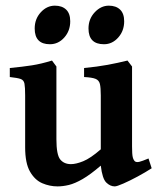

<svg xmlns="http://www.w3.org/2000/svg" viewBox="-20 -645 560 678"><path d="M515.6 -50.8Q493.7 -36.6 466.1 -21.7Q438.5 -6.8 415.5 3.2Q392.6 13.2 385.3 13.2Q369.1 13.2 355.2 -0.5Q341.3 -14.2 335.9 -60.1Q298.8 -28.3 271.7 -12.7Q244.6 2.9 223.4 8.1Q202.1 13.2 183.1 13.2Q155.3 13.2 129.2 2Q103 -9.3 85.9 -39.1Q68.8 -68.8 68.8 -125V-308.1Q68.8 -336.9 66.4 -349.6Q64 -362.3 52.7 -366.2Q41.5 -370.1 14.6 -373V-404.8Q60.1 -409.2 92.8 -414.3Q125.5 -419.4 163.6 -431.2L179.2 -410.2V-153.3Q179.2 -98.6 192.6 -82Q206.1 -65.4 230.5 -65.4Q248.5 -65.4 273.9 -75.7Q299.3 -85.9 335.9 -117.7V-308.1Q335.9 -335 332.8 -348.4Q329.6 -361.8 317.1 -366.7Q304.7 -371.6 276.9 -373V-404.8Q322.8 -409.2 359.9 -416Q397 -422.9 430.2 -431.2L446.3 -410.2V-127.9Q446.3 -100.6 448.7 -90.3Q451.2 -80.1 456.5 -75.2Q461.9 -71.3 471.7 -73.5Q481.4 -75.7 504.4 -85.4ZM228 -569.8Q228 -536.1 207 -512.5Q186 -488.8 156.2 -488.8Q102.5 -488.8 102.5 -544.4Q102.5 -578.1 124 -601.6Q145.5 -625 173.8 -625Q199.2 -625 213.6 -611.1Q228 -597.2 228 -569.8ZM418.5 -569.8Q418.5 -536.1 397.5 -512.5Q376.5 -488.8 347.2 -488.8Q292.5 -488.8 292.5 -544.4Q292.5 -578.1 314.5 -601.6Q336.4 -625 364.3 -625Q389.6 -625 404.1 -611.1Q418.5 -597.2 418.5 -569.8Z"/></svg>

Font: Dai Banna SIL SemiBold
Style: Regular
Weight: 600
Designer: Victor Gaultney
Foundry: SIL International
Version: Version 4.000